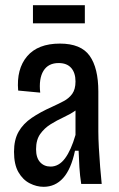

<svg xmlns="http://www.w3.org/2000/svg" viewBox="-20 -709 459 740"><path d="M148 11Q121 11 94.5 -2.5Q68 -16 51 -45.5Q34 -75 34 -124Q34 -170 51.5 -201Q69 -232 102 -254.5Q135 -277 180 -297Q204 -308 225 -319Q246 -330 258.5 -347.5Q271 -365 271 -395Q271 -428 254.5 -447Q238 -466 206 -466Q166 -466 147.5 -436Q129 -406 135 -352L50 -360Q43 -443 84.5 -492Q126 -541 211 -541Q292 -541 325.5 -494Q359 -447 359 -356V-202Q359 -176 361 -139.5Q363 -103 366 -65.5Q369 -28 372 0H293Q288 -32 286 -64.5Q284 -97 283 -128H269Q254 -57 223.5 -23Q193 11 148 11ZM175 -67Q207 -67 230.5 -98.5Q254 -130 271 -189V-283Q251 -269 225 -257Q199 -245 175 -230Q151 -215 135 -192.5Q119 -170 119 -134Q119 -101 134.5 -84Q150 -67 175 -67ZM107 -619V-689H307V-619Z"/></svg>

Font: Bricolage Grotesque 12pt Condensed
Style: Regular
Weight: 400
Width: 3
Designer: Mathieu Triay
Foundry: Atelier Triay
Version: Version 1.001; ttfautohint (v1.8.4.7-5d5b);gftools[0.9.33.de